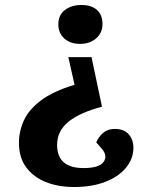

<svg xmlns="http://www.w3.org/2000/svg" viewBox="-20 -542 587 770"><path d="M389 -114Q301 -91 255 -54Q209 -17 209 39Q209 132 315 132Q379 132 396 106.5Q413 81 386 52L366 29Q375 7 393.5 -9Q412 -25 440 -25Q478 -25 496.5 -3Q515 19 515 50Q515 95 485 131Q455 167 401.5 187.5Q348 208 278 208Q213 208 163.5 188Q114 168 85 129Q56 90 56 31Q56 -16 76 -59.5Q96 -103 144.5 -139.5Q193 -176 279 -202L254 -313H347ZM391 -446Q391 -410 365.5 -388Q340 -366 301 -366Q262 -366 238 -387.5Q214 -409 214 -445Q214 -482 240.5 -502Q267 -522 306 -522Q347 -522 369 -502Q391 -482 391 -446Z"/></svg>

Font: Literata 7pt
Style: Bold Italic
Weight: 700
Italic angle: -2°
Designer: Latin by Veronika Burian and Jose Scaglione. Greek by Irene Vlachou. Cyrillic by Vera Evstafieva
Foundry: TypeTogether
Version: Version 3.002